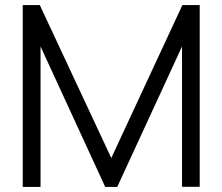

<svg xmlns="http://www.w3.org/2000/svg" viewBox="-20 -740 880 760"><path d="M70 0H140.5V-556L396.5 0H444L700.5 -556V-0.5H770.5V-720H702L420.5 -114.5L137.5 -720H70Z"/></svg>

Font: Eudonet
Style: Regular
Weight: 400
Designer: Mikhail Sharanda
Foundry: Mikhail Sharanda
Version: Version 4.503;Glyphs 3.1.2 (3151)